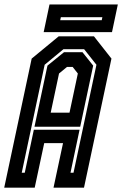

<svg xmlns="http://www.w3.org/2000/svg" viewBox="-44 -868 566 888"><path d="M-24.5 0 102.5 -597 227.5 -700H390.5L471.5 -597L344.5 0H203.5L247.5 -206H160.5L116.5 0ZM56.5 -69H70.5L112.5 -268H324L282 -69H296L402 -568.5L345 -640.5H249.5L162.5 -568.5ZM115.5 -282 175.5 -564.5 252 -626.5H337.5L387 -564.5L327 -282ZM190.5 -347H277.5L316 -528L292 -558.5H266L229 -528ZM158 -719.5 185 -847.5H501L474 -719.5ZM234.5 -774.5H426.5L429.5 -788.5H237.5Z"/></svg>

Font: Tourney Condensed Regular
Style: Bold Italic
Weight: 700
Width: 3
Italic angle: -12°
Designer: Tyler Finck
Foundry: Etcetera Type Co
Version: Version 1.010; ttfautohint (v1.8.3)